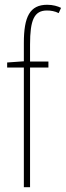

<svg xmlns="http://www.w3.org/2000/svg" viewBox="-20 -785 276 805"><path d="M183 -502V-527H106V-598C106 -701 123 -741 177 -741C193 -741 211 -738 226 -730L236 -752C222 -759 202 -765 178 -765C105 -765 80 -715 80 -605V-528L10 -523V-502H80V0H106V-502Z"/></svg>

Font: Noto Sans Sinhala ExtraCondensed Thin
Style: Regular
Weight: 100
Width: 2
Designer: Jelle Bosma - Monotype Design Team
Foundry: Monotype Imaging Inc.
Version: Version 2.006